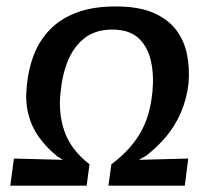

<svg xmlns="http://www.w3.org/2000/svg" viewBox="-20 -585 640 605"><path d="M12.5 0 23.8 -85.4 178.1 -81.4 158.7 -93.6Q125.4 -121 102.1 -153.9Q78.8 -186.8 68.9 -227Q59.1 -267.1 64.5 -314.9Q69.3 -367.7 87 -413Q104.7 -458.3 138 -492.5Q171.2 -526.6 222.4 -545.7Q273.5 -564.7 345 -564.7Q416.4 -564.7 462.5 -545Q508.5 -525.3 534.5 -491.4Q560.4 -457.6 569.2 -413.8Q578 -370.1 574 -321.7Q567.8 -270.9 549.7 -229.5Q531.5 -188.1 503.8 -154.9Q476 -121.7 439.6 -93.6L417.5 -81.4L573.2 -85.4L562.3 0H321.7L330.9 -67.2Q364.5 -92.5 387.6 -118.7Q410.7 -144.9 425.8 -172.9Q440.9 -201 449 -231.4Q457 -261.8 460.4 -296.4Q465.5 -351 455 -395.3Q444.5 -439.6 415.5 -465.7Q386.5 -491.8 333.7 -491.8Q282 -491.8 247.7 -465.9Q213.5 -440 194.6 -394.9Q175.7 -349.8 170.6 -291.5Q167.2 -262 170 -231.9Q172.7 -201.8 182.6 -172.7Q192.4 -143.5 212.1 -117.2Q231.8 -90.9 262 -67.2L253.1 0Z"/></svg>

Font: Alumni Sans SC Thin
Style: Italic
Weight: 100
Italic angle: -8°
Designer: Robert E. Leuschke
Foundry: Robert E. Leuschke
Version: Version 1.016